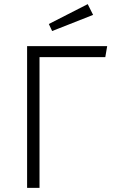

<svg xmlns="http://www.w3.org/2000/svg" viewBox="-20 -908 548 928"><path d="M430 -836 404 -888 216 -792 232 -758ZM498 -685H111V0H171V-632H489Z"/></svg>

Font: FiraGO Light
Style: Regular
Weight: 300
Designer: bBox Type
Foundry: bBox Type GmbH
Version: Version 1.001;PS 001.001;hotconv 1.0.88;makeotf.lib2.5.64775